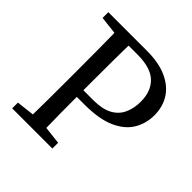

<svg xmlns="http://www.w3.org/2000/svg" viewBox="-179 -808 946 946"><g transform="rotate(45 294.0 -335.0)"><path d="M175 -615 45 -630V-670H185V-615ZM175 -55H195L325 -40V0H45V-40ZM140 -310V-360Q140 -437 139.5 -515Q139 -593 137 -670H233Q231 -594 230.5 -516.5Q230 -439 230 -360V-299Q230 -223 230.5 -150Q231 -77 233 0H137Q139 -76 139.5 -153.5Q140 -231 140 -310ZM565 -471Q565 -415 537.5 -368Q510 -321 448 -293Q386 -265 284 -265H185V-311H299Q361 -311 398.5 -331Q436 -351 453 -387.5Q470 -424 470 -471Q470 -544 428 -584Q386 -624 295 -624H185V-670H314Q397 -670 453 -644.5Q509 -619 537 -574.5Q565 -530 565 -471Z"/></g></svg>

Font: Adobe Variable Font Prototype
Style: Regular
Weight: 389
Designer: Frank Grießhammer
Foundry: Adobe
Version: Version 1.004;hotconv 1.0.113;makeotfexe 2.5.65598